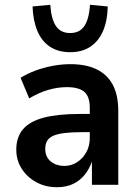

<svg xmlns="http://www.w3.org/2000/svg" viewBox="-20 -772 578 802"><path d="M218 10Q170 10 131.5 -11Q93 -32 70.5 -67.5Q48 -103 48 -147Q48 -199 76 -232Q104 -265 162.5 -280.5Q221 -296 313 -296H370V-220H323Q281 -220 251.5 -216.5Q222 -213 204 -205.5Q186 -198 177.5 -184.5Q169 -171 169 -150Q169 -117 191.5 -98Q214 -79 250 -79Q278 -79 302 -94.5Q326 -110 340.5 -136Q355 -162 355 -196V-322Q355 -369 332 -388.5Q309 -408 259 -408Q222 -408 183 -397Q144 -386 102 -361L66 -447Q95 -465 129 -477.5Q163 -490 200.5 -497Q238 -504 274 -504Q339 -504 383.5 -482.5Q428 -461 451 -418Q474 -375 474 -308V0H364V-103H366Q355 -69 335 -43.5Q315 -18 286 -4Q257 10 218 10ZM273 -554Q223 -554 188.5 -577Q154 -600 136 -643Q118 -686 116 -745L190 -752Q194 -693 213.5 -663.5Q233 -634 273 -634Q313 -634 332.5 -663.5Q352 -693 356 -752L430 -745Q429 -686 410.5 -643Q392 -600 357.5 -577Q323 -554 273 -554Z"/></svg>

Font: Nunito Sans 10pt SemiCondensed
Style: Bold
Weight: 700
Width: 4
Designer: Vernon Adams
Foundry: Vernon Adams
Version: Version 3.101;gftools[0.9.27]